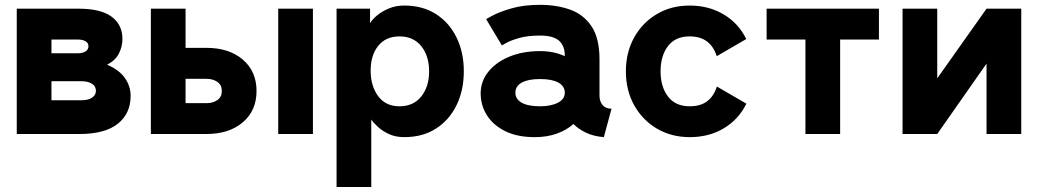

<svg xmlns="http://www.w3.org/2000/svg" viewBox="-20 -543 4206 778"><path d="M414.1 -280.8Q462.4 -260.3 485.8 -227.3Q509.3 -194.3 509.3 -154.3Q509.3 -83 457.3 -41.5Q405.3 0 301.8 0H47.9V-507.8H298.8Q388.7 -507.8 432.4 -475.3Q476.1 -442.9 476.1 -385.3Q476.1 -354 461.7 -325.9Q447.3 -297.9 414.1 -280.8ZM188.5 -382.8V-327.1H294.9Q314.5 -327.1 326.4 -334.5Q338.4 -341.8 338.4 -355.5Q338.4 -369.1 326.4 -376Q314.5 -382.8 294.9 -382.8ZM188.5 -136.7H309.1Q337.4 -136.7 353 -147.2Q368.7 -157.7 368.7 -175.3Q368.7 -192.9 353 -203.4Q337.4 -213.9 309.1 -213.9H188.5Z M1248 -507.8V0H1107.4V-507.8ZM591.3 -507.8H731.9V-349.1H816.4Q908.2 -349.1 963.9 -301.5Q1019.5 -253.9 1019.5 -174.3Q1019.5 -94.7 963.9 -47.4Q908.2 0 816.4 0H591.3ZM731.9 -125H816.4Q843.3 -125 861.1 -137.7Q878.9 -150.4 878.9 -174.3Q878.9 -198.2 861.1 -210.9Q843.3 -223.6 816.4 -223.6H731.9Z M1484.4 -58.6V214.8H1343.8V-507.8H1479.5V-449.2Q1487.8 -463.4 1507.3 -480Q1526.9 -496.6 1555.2 -508.5Q1583.5 -520.5 1617.7 -520.5Q1692.4 -520.5 1746.3 -486.1Q1800.3 -451.7 1829.8 -391.4Q1859.4 -331.1 1859.4 -253.9Q1859.4 -176.8 1829.8 -116.5Q1800.3 -56.2 1746.3 -21.7Q1692.4 12.7 1617.7 12.7Q1583.5 12.7 1557.1 0.7Q1530.8 -11.2 1512.5 -27.8Q1494.1 -44.4 1484.4 -58.6ZM1481.9 -256.8Q1481.9 -194.8 1512.2 -153.6Q1542.5 -112.3 1598.6 -112.3Q1655.3 -112.3 1687 -152.1Q1718.8 -191.9 1718.8 -253.9Q1718.8 -316.4 1687 -356Q1655.3 -395.5 1598.6 -395.5Q1543.5 -395.5 1512.7 -357.4Q1481.9 -319.3 1481.9 -256.8Z M2146.5 12.7Q2076.7 12.7 2027.8 -11.2Q1979 -35.2 1953.4 -75.4Q1927.7 -115.7 1927.7 -164.6Q1927.7 -213.4 1958.7 -252.2Q1989.7 -291 2044.2 -313.5Q2098.6 -335.9 2168.5 -335.9Q2225.1 -335.9 2268.6 -315.4V-317.9Q2268.6 -357.4 2245.1 -378.2Q2221.7 -398.9 2168 -398.9Q2117.7 -398.9 2083.3 -388.9Q2048.8 -378.9 2031.2 -368.9Q2013.7 -358.9 2013.7 -358.9L1949.7 -465.8Q1949.7 -465.8 1976.6 -480.2Q2003.4 -494.6 2052.5 -509Q2101.6 -523.4 2168.5 -523.4Q2235.8 -523.4 2290.3 -503.9Q2344.7 -484.4 2377 -436.3Q2409.2 -388.2 2409.2 -302.7V-154.8Q2409.2 -132.8 2421.4 -117.7Q2433.6 -102.5 2458 -102.5L2426.8 12.7Q2384.8 9.3 2354 -5.6Q2323.2 -20.5 2303.7 -40.5Q2276.4 -16.1 2236.6 -1.7Q2196.8 12.7 2146.5 12.7ZM2268.6 -167.5Q2268.6 -193.8 2242.7 -208.3Q2216.8 -222.7 2168.5 -222.7Q2120.1 -222.7 2094.2 -208.3Q2068.4 -193.8 2068.4 -167.5Q2068.4 -141.1 2094.2 -126.7Q2120.1 -112.3 2168.5 -112.3Q2212.4 -112.3 2240.5 -126.7Q2268.6 -141.1 2268.6 -167.5Z M2656.7 -253.9Q2656.7 -191.4 2686.8 -151.9Q2716.8 -112.3 2774.9 -112.3Q2818.8 -112.3 2845.9 -133.1Q2873 -153.8 2884.8 -192.4L3004.4 -123Q2973.1 -59.1 2913.1 -23.2Q2853 12.7 2774.9 12.7Q2700.7 12.7 2642.1 -21.7Q2583.5 -56.2 2549.8 -116.5Q2516.1 -176.8 2516.1 -253.9Q2516.1 -331.1 2549.8 -391.4Q2583.5 -451.7 2641.8 -486.1Q2700.2 -520.5 2774.4 -520.5Q2852.1 -520.5 2912.4 -484.6Q2972.7 -448.7 3003.9 -384.8L2884.3 -315.4Q2872.1 -354 2845 -374.8Q2817.9 -395.5 2774.4 -395.5Q2716.3 -395.5 2686.5 -356Q2656.7 -316.4 2656.7 -253.9Z M3384.3 0H3243.7V-382.8H3086.4V-507.8H3541.5V-382.8H3384.3Z M3977.5 -507.8H4118.2V0H3977.5V-285.2L3777.8 0H3637.2V-507.8H3777.8V-225.6Z"/></svg>

Font: Giphurs
Style: Bold
Weight: 700
Version: Version 0.920; ttfautohint (v1.8.4.7-5d5b)